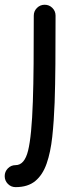

<svg xmlns="http://www.w3.org/2000/svg" viewBox="-73 -540 320 809"><path d="M115.2 -520Q134.3 -520 147.7 -506.6Q161.1 -493.2 161.1 -474.1Q161.1 -361.8 160.4 -270.8Q159.7 -179.7 157.2 -107.9Q154.3 -28.8 147.2 36.4Q140.1 101.6 123.5 149.2Q106.9 196.8 75.7 222.7Q44.4 248.5 -7.3 248.5Q-26.4 248.5 -39.8 234.9Q-53.2 221.2 -53.2 202.1Q-53.2 183.1 -39.8 169.4Q-26.4 155.8 -7.3 155.8Q30.3 155.8 45.4 94.5Q60.5 33.2 65.4 -111.8Q67.9 -182.1 68.6 -272Q69.3 -361.8 69.3 -474.1Q69.3 -493.2 82.8 -506.6Q96.2 -520 115.2 -520Z"/></svg>

Font: Mikhak-FD Medium
Style: Regular
Weight: 500
Designer: Amin Abedi
Version: Version 3.2